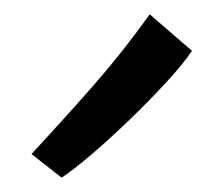

<svg xmlns="http://www.w3.org/2000/svg" viewBox="-20 -890 312 268"><path d="M66 -642 24 -675Q68.5 -723 110 -770.2Q151.5 -817.5 189 -870L248 -819Q235.5 -800.5 211.8 -774.8Q188 -749 160.5 -722.5Q133 -696 107.5 -674.2Q82 -652.5 66 -642Z"/></svg>

Font: Merriweather Sans Light
Style: Regular
Weight: 300
Designer: Eben Sorkin
Foundry: Eben Sorkin
Version: Version 2.001; ttfautohint (v1.8.3)